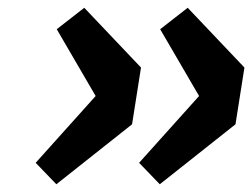

<svg xmlns="http://www.w3.org/2000/svg" viewBox="-20 -499 649 494"><path d="M125 -24.9 71.8 -80.1 226.1 -252 126 -423.8 196.8 -479 342.8 -325.2 319.8 -179.2ZM391.1 -24.9 337.9 -80.1 492.2 -252 392.1 -423.8 462.9 -479 608.9 -325.2 585.9 -179.2Z"/></svg>

Font: Office Code Pro Bold Italic
Style: Regular
Weight: 700
Italic angle: -9°
Designer: Nathan Rutzky & Paul D. Hunt
Foundry: Adobe Systems Incorporated
Version: Version 1.004;PS 001.004;hotconv 1.0.70;makeotf.lib2.5.58329